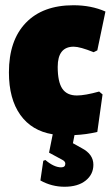

<svg xmlns="http://www.w3.org/2000/svg" viewBox="-20 -504 424 732"><path d="M260 -484Q328 -484 382 -460L351 -312L337 -305Q285 -326 261 -326Q200 -326 200 -249Q200 -192 217.5 -166Q235 -140 273 -140Q304 -140 358 -155L371 -144L351 -1Q309 9 264 11L258 42L292 61Q336 84 336 124Q336 161 306.5 184.5Q277 208 226 208Q177 208 134 184L145 109L153 106Q186 134 213 134Q229 134 229 120Q229 111 217 105L167 78L181 8Q101 -5 57.5 -66Q14 -127 14 -228Q14 -350 78.5 -417Q143 -484 260 -484Z"/></svg>

Font: Alegreya Sans Black
Style: Regular
Weight: 900
Designer: Juan Pablo del Peral
Foundry: Huerta Tipografica
Version: Version 2.007